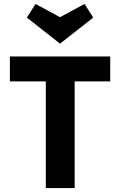

<svg xmlns="http://www.w3.org/2000/svg" viewBox="-20 -952 608 972"><path d="M212 0V-540H30V-666H538V-540H358V0ZM284 -731 116 -863 160 -932 284 -865 408 -932 452 -863Z"/></svg>

Font: Secular One
Style: Regular
Weight: 400
Designer: Michal Sahar
Foundry: Hagilda
Version: Version 1.002; ttfautohint (v1.8.4.7-5d5b);gftools[0.9.29]